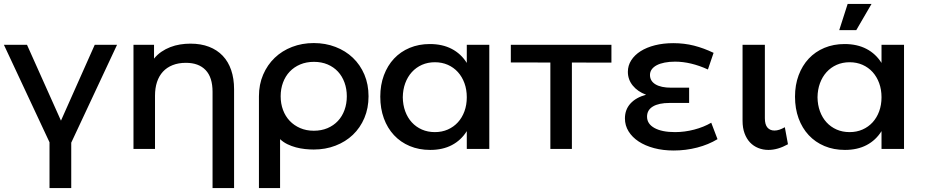

<svg xmlns="http://www.w3.org/2000/svg" viewBox="-40 -761 4733 981"><path d="M213 -34 -20 -532H98L271.5 -144.5L444 -532H558L324 -32V200H213Z M933 -538Q986.5 -538 1028 -522Q1069.5 -506 1098 -476Q1126.5 -446 1141.2 -402.8Q1156 -359.5 1156 -305V200H1046V-292Q1046 -366 1010.5 -403Q975 -440 910 -440Q871.5 -440 842 -428.2Q812.5 -416.5 792.5 -394.8Q772.5 -373 762.2 -342Q752 -311 752 -272V0H642V-532H747V-461.5Q763.5 -482 784.8 -496.5Q806 -511 830 -520.2Q854 -529.5 880.2 -533.8Q906.5 -538 933 -538Z M1563 3Q1541.5 3 1518.2 0.5Q1495 -2 1472.2 -8Q1449.5 -14 1428.5 -24.2Q1407.5 -34.5 1391 -50V200H1283V-269Q1283 -329.5 1304.5 -379.5Q1326 -429.5 1363.5 -465.5Q1401 -501.5 1452.2 -521.2Q1503.5 -541 1563 -541Q1623 -541 1674.2 -521.2Q1725.5 -501.5 1763 -465.8Q1800.5 -430 1821.8 -380Q1843 -330 1843 -269Q1843 -208.5 1821.8 -158.2Q1800.5 -108 1763 -72.2Q1725.5 -36.5 1674.2 -16.8Q1623 3 1563 3ZM1563 -93Q1602 -93 1633.2 -106.2Q1664.5 -119.5 1686.5 -143Q1708.5 -166.5 1720.2 -198.8Q1732 -231 1732 -269Q1732 -307 1720.2 -339.2Q1708.5 -371.5 1686.8 -395Q1665 -418.5 1633.8 -431.8Q1602.5 -445 1564 -445Q1525.5 -445 1494 -431.8Q1462.5 -418.5 1440.2 -395Q1418 -371.5 1406 -339.2Q1394 -307 1394 -269Q1394 -231.5 1406 -199.2Q1418 -167 1440.2 -143.5Q1462.5 -120 1493.8 -106.5Q1525 -93 1563 -93Z M2345 -91Q2316 -44.5 2269 -19.8Q2222 5 2158 5Q2100.5 5 2053.5 -14.8Q2006.5 -34.5 1973 -70.5Q1939.5 -106.5 1921.2 -156.5Q1903 -206.5 1903 -267Q1903 -327 1921.5 -376.5Q1940 -426 1973.2 -461.5Q2006.5 -497 2053.2 -516.5Q2100 -536 2156 -536Q2220.5 -536 2268 -511.2Q2315.5 -486.5 2345 -439.5V-532H2460V0H2345ZM2182 -443Q2146 -443 2116 -429.8Q2086 -416.5 2064.2 -392.5Q2042.5 -368.5 2030.5 -335.8Q2018.5 -303 2018 -264Q2018.5 -225 2030.5 -192.2Q2042.5 -159.5 2064 -136Q2085.5 -112.5 2115.5 -99.2Q2145.5 -86 2182 -86Q2218 -86 2248 -99.2Q2278 -112.5 2299.5 -136Q2321 -159.5 2333 -192.2Q2345 -225 2345 -264Q2345 -303.5 2333 -336.2Q2321 -369 2299.5 -392.8Q2278 -416.5 2248 -429.8Q2218 -443 2182 -443Z M3084 -532V-441L2882 -441.5V0H2772V-441.5L2570 -442V-532Z M3402 8Q3347.5 8 3301.8 -4.2Q3256 -16.5 3223 -38.2Q3190 -60 3171.5 -90Q3153 -120 3153 -156Q3153 -201 3181.2 -232Q3209.5 -263 3261 -277Q3218 -293 3193 -323.8Q3168 -354.5 3168 -394Q3168 -426 3185.2 -453Q3202.5 -480 3233.2 -499.5Q3264 -519 3306.8 -529.8Q3349.5 -540.5 3400 -540.5Q3456 -540.5 3506 -527.8Q3556 -515 3606 -491L3577 -406Q3489.5 -446 3409 -446Q3379.5 -446 3355.8 -441.2Q3332 -436.5 3315.5 -427.8Q3299 -419 3290 -406.5Q3281 -394 3281 -378Q3281 -347 3309.2 -330Q3337.5 -313 3389 -313H3481V-235H3381Q3326 -235 3296 -217Q3266 -199 3266 -165Q3266 -128 3304 -107Q3342 -86 3409 -86Q3458 -86 3506.8 -98.8Q3555.5 -111.5 3594 -134L3626 -50Q3580 -22 3522 -7Q3464 8 3402 8Z M3868 -157Q3868 -124.5 3881.2 -109.2Q3894.5 -94 3917 -94Q3929 -94 3942 -98.2Q3955 -102.5 3970 -111L3986 -24Q3934 5 3886 5Q3858.5 5 3834.2 -4.8Q3810 -14.5 3792.2 -33.2Q3774.5 -52 3764.2 -79.8Q3754 -107.5 3754 -144V-532H3868Z M4464 -91Q4435 -44.5 4388 -19.8Q4341 5 4277 5Q4219.5 5 4172.5 -14.8Q4125.5 -34.5 4092 -70.5Q4058.5 -106.5 4040.2 -156.5Q4022 -206.5 4022 -267Q4022 -327 4040.5 -376.5Q4059 -426 4092.2 -461.5Q4125.5 -497 4172.2 -516.5Q4219 -536 4275 -536Q4339.5 -536 4387 -511.2Q4434.5 -486.5 4464 -439.5V-532H4579V0H4464ZM4301 -443Q4265 -443 4235 -429.8Q4205 -416.5 4183.2 -392.5Q4161.5 -368.5 4149.5 -335.8Q4137.5 -303 4137 -264Q4137.5 -225 4149.5 -192.2Q4161.5 -159.5 4183 -136Q4204.5 -112.5 4234.5 -99.2Q4264.5 -86 4301 -86Q4337 -86 4367 -99.2Q4397 -112.5 4418.5 -136Q4440 -159.5 4452 -192.2Q4464 -225 4464 -264Q4464 -303.5 4452 -336.2Q4440 -369 4418.5 -392.8Q4397 -416.5 4367 -429.8Q4337 -443 4301 -443ZM4291 -741H4413L4335 -607H4248Z"/></svg>

Font: Argentum Sans
Style: Regular
Weight: 400
Designer: Julieta Ulanovsky, Owen Earl, Chris M. Simpson, Rasmus Andersson, Cristiano Sobral
Foundry: The Argentum Sans Project Authors
Version: Version 3.135; ttfautohint (v1.8.4.7-5d5b-dirty)